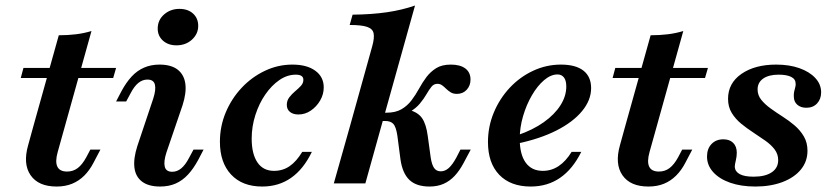

<svg xmlns="http://www.w3.org/2000/svg" viewBox="-20 -661 3006 692"><path d="M100.8 -208.1 191.9 -533.9Q225 -533.9 254 -537.5Q283.1 -541.1 309.7 -549.2L214.5 -208.1ZM54.8 -379.8 64.5 -416.1H398.4L387.9 -379.8ZM183.9 11.3Q118.5 11.3 90.3 -29.4Q62.1 -70.2 81.5 -137.9L100.8 -208.1H214.5L187.9 -112.9Q178.2 -78.2 186.7 -60.5Q195.2 -42.7 221.8 -42.7Q243.5 -42.7 260.1 -55.2Q276.6 -67.7 291.1 -94.4L305.6 -121.8H341.9L316.9 -74.2Q303.2 -47.6 283.9 -28.2Q264.5 -8.9 239.9 1.2Q215.3 11.3 183.9 11.3Z M579.8 -111.3Q569.4 -79 573.8 -60.5Q578.2 -41.9 600.8 -41.9Q618.5 -41.9 633.5 -54.4Q648.4 -66.9 661.3 -91.9L677.4 -121.8H713.7L694.4 -84.7Q677.4 -53.2 657.7 -31.9Q637.9 -10.5 613.3 0.4Q588.7 11.3 557.3 11.3Q515.3 11.3 491.9 -6.5Q468.5 -24.2 464.5 -56.9Q460.5 -89.5 475 -134.7L532.3 -305.6Q542.7 -337.9 538.3 -356Q533.9 -374.2 511.3 -374.2Q493.5 -374.2 478.6 -362.1Q463.7 -350 450.8 -325L434.7 -295.2H398.4L417.7 -332.3Q434.7 -363.7 454.4 -385.1Q474.2 -406.5 499.2 -417.3Q524.2 -428.2 554.8 -428.2Q596.8 -428.2 620.2 -410.1Q643.5 -391.9 648 -359.3Q652.4 -326.6 637.9 -281.5ZM616.1 -497.6Q586.3 -497.6 567.3 -514.5Q548.4 -531.5 548.4 -558.1Q548.4 -588.7 571.4 -608.9Q594.4 -629 626.6 -629Q657.3 -629 675.8 -612.1Q694.4 -595.2 694.4 -567.7Q694.4 -538.7 671.8 -518.1Q649.2 -497.6 616.1 -497.6Z M925 11.3Q853.2 11.3 812.9 -31.9Q772.6 -75 772.6 -150Q772.6 -205.6 793.5 -255.6Q814.5 -305.6 850.8 -344.4Q887.1 -383.1 934.3 -405.6Q981.5 -428.2 1033.9 -428.2Q1086.3 -428.2 1116.5 -406Q1146.8 -383.9 1146.8 -346Q1146.8 -321 1133.9 -298.8Q1121 -276.6 1100.4 -262.5Q1079.8 -248.4 1055.6 -248.4Q1036.3 -248.4 1025 -257.7Q1013.7 -266.9 1013.7 -283.1Q1013.7 -298.4 1022.6 -310.1Q1031.5 -321.8 1043.5 -331.9Q1055.6 -341.9 1064.5 -351.6Q1073.4 -361.3 1073.4 -373.4Q1073.4 -391.9 1046 -391.9Q1015.3 -391.9 987.1 -372.6Q958.9 -353.2 936.3 -320.6Q913.7 -287.9 900.4 -246.4Q887.1 -204.8 887.1 -161.3Q887.1 -106.5 907.7 -75.8Q928.2 -45.2 967.7 -45.2Q999.2 -45.2 1023.8 -62.1Q1048.4 -79 1069.4 -113.7H1104Q1074.2 -51.6 1029.4 -20.2Q984.7 11.3 925 11.3Z M1528.2 11.3Q1480.6 11.3 1455.6 -12.5Q1430.6 -36.3 1423.4 -86.3L1412.1 -172.6Q1407.3 -204 1397.6 -214.5Q1387.9 -225 1367.7 -225H1336.3L1345.2 -254.8H1372.6Q1405.6 -254.8 1427 -267.3Q1448.4 -279.8 1463.3 -299.6Q1478.2 -319.4 1490.3 -341.5Q1502.4 -363.7 1516.9 -383.1Q1531.5 -402.4 1552 -415.3Q1572.6 -428.2 1604.8 -428.2Q1638.7 -428.2 1657.3 -414.1Q1675.8 -400 1675.8 -374.2Q1675.8 -352.4 1662.1 -337.5Q1648.4 -322.6 1626.6 -322.6Q1613.7 -322.6 1604.4 -328.2Q1595.2 -333.9 1587.9 -341.1Q1580.6 -348.4 1573.4 -353.6Q1566.1 -358.9 1556.5 -358.9Q1543.5 -358.9 1535.1 -348.4Q1526.6 -337.9 1517.3 -321.8Q1508.1 -305.6 1493.5 -287.9Q1479 -270.2 1454.8 -256.5V-264.5Q1486.3 -256.5 1501.2 -235.1Q1516.1 -213.7 1521.8 -170.2L1532.3 -93.5Q1536.3 -66.9 1544.8 -55.2Q1553.2 -43.5 1568.5 -43.5Q1583.9 -43.5 1597.2 -55.2Q1610.5 -66.9 1625 -93.5L1639.5 -121.8H1676.6L1650.8 -73.4Q1636.3 -46 1618.5 -27Q1600.8 -8.1 1578.6 1.6Q1556.5 11.3 1528.2 11.3ZM1241.9 -208.1 1321.8 -495.2Q1329.8 -524.2 1326.6 -540.7Q1323.4 -557.3 1303.2 -564.1Q1283.1 -571 1240.3 -571L1250.8 -608.1Q1320.2 -608.9 1375 -616.9Q1429.8 -625 1475.8 -641.1L1354.8 -208.1ZM1183.1 0 1241.9 -208.1H1354.8L1296.8 0Z M1892.7 11.3Q1820.2 11.3 1779.4 -31Q1738.7 -73.4 1738.7 -149.2Q1738.7 -204.8 1759.7 -255.2Q1780.6 -305.6 1817.3 -344.8Q1854 -383.9 1901.6 -406Q1949.2 -428.2 2001.6 -428.2Q2054.8 -428.2 2082.7 -406.5Q2110.5 -384.7 2110.5 -343.5Q2110.5 -300 2077.8 -260.5Q2045.2 -221 1985.5 -190.7Q1925.8 -160.5 1844.4 -143.5V-173.4Q1900.8 -192.7 1939.9 -220.6Q1979 -248.4 2000 -281.5Q2021 -314.5 2021 -349.2Q2021 -371 2012.5 -381.9Q2004 -392.7 1989.5 -392.7Q1965.3 -392.7 1941.1 -372.2Q1916.9 -351.6 1897.2 -317.7Q1877.4 -283.9 1865.3 -242.7Q1853.2 -201.6 1853.2 -160.5Q1853.2 -104.8 1874.6 -75Q1896 -45.2 1936.3 -45.2Q1967.7 -45.2 1993.5 -62.5Q2019.4 -79.8 2040.3 -113.7H2075Q2044.4 -51.6 1998.8 -20.2Q1953.2 11.3 1892.7 11.3Z M2233.9 -208.1 2325 -533.9Q2358.1 -533.9 2387.1 -537.5Q2416.1 -541.1 2442.7 -549.2L2347.6 -208.1ZM2187.9 -379.8 2197.6 -416.1H2531.5L2521 -379.8ZM2316.9 11.3Q2251.6 11.3 2223.4 -29.4Q2195.2 -70.2 2214.5 -137.9L2233.9 -208.1H2347.6L2321 -112.9Q2311.3 -78.2 2319.8 -60.5Q2328.2 -42.7 2354.8 -42.7Q2376.6 -42.7 2393.1 -55.2Q2409.7 -67.7 2424.2 -94.4L2438.7 -121.8H2475L2450 -74.2Q2436.3 -47.6 2416.9 -28.2Q2397.6 -8.9 2373 1.2Q2348.4 11.3 2316.9 11.3Z M2702.4 11.3Q2650.8 11.3 2611.7 -2.4Q2572.6 -16.1 2550.4 -40.7Q2528.2 -65.3 2528.2 -96.8Q2528.2 -125 2544.4 -141.9Q2560.5 -158.9 2587.1 -158.9Q2609.7 -158.9 2622.6 -146Q2635.5 -133.1 2635.5 -110.5Q2635.5 -96.8 2631.9 -82.3Q2628.2 -67.7 2628.2 -58.9Q2629.8 -41.9 2646.8 -33.1Q2663.7 -24.2 2696 -24.2Q2737.9 -24.2 2761.3 -39.9Q2784.7 -55.6 2784.7 -83.9Q2784.7 -105.6 2771.8 -122.6Q2758.9 -139.5 2738.3 -154Q2717.7 -168.5 2694.8 -183.5Q2671.8 -198.4 2651.2 -215.3Q2630.6 -232.3 2617.3 -254Q2604 -275.8 2604 -304.8Q2604 -361.3 2652.4 -394.8Q2700.8 -428.2 2777.4 -428.2Q2825 -428.2 2861.3 -415.3Q2897.6 -402.4 2918.5 -379.8Q2939.5 -357.3 2939.5 -328.2Q2939.5 -304 2925 -288.3Q2910.5 -272.6 2886.3 -272.6Q2866.1 -272.6 2853.6 -283.5Q2841.1 -294.4 2841.1 -312.9Q2840.3 -325.8 2844.4 -339.1Q2848.4 -352.4 2847.6 -359.7Q2847.6 -375.8 2831.5 -383.9Q2815.3 -391.9 2786.3 -391.9Q2750.8 -391.9 2730.6 -377.8Q2710.5 -363.7 2710.5 -338.7Q2710.5 -317.7 2723.8 -301.2Q2737.1 -284.7 2757.3 -270.2Q2777.4 -255.6 2800.8 -240.7Q2824.2 -225.8 2844.4 -208.5Q2864.5 -191.1 2877.4 -169Q2890.3 -146.8 2890.3 -117.7Q2890.3 -79 2866.5 -50Q2842.7 -21 2800 -4.8Q2757.3 11.3 2702.4 11.3Z"/></svg>

Font: Playfair 9pt
Style: Bold Italic
Weight: 700
Italic angle: -15.6°
Designer: Claus Eggers Sørensen
Foundry: Claus Eggers Sørensen
Version: Version 2.203